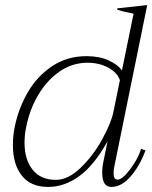

<svg xmlns="http://www.w3.org/2000/svg" viewBox="-20 -729 602 759"><path d="M31 -155Q31 -195 39 -231Q54 -303 91 -366Q128 -429 187 -468Q246 -507 322 -507Q373 -507 410 -490Q447 -473 462 -450L508 -675Q470 -682 443 -691L444 -696L562 -709L433 -76Q429 -60 429 -44Q429 -19 445 -19Q464 -19 495 -60.5Q526 -102 538 -141L555 -134Q532 -72 496 -31Q460 10 420 10Q384 10 384 -47Q384 -71 391 -101L405 -170Q351 -74 292.5 -32Q234 10 170 10Q102 10 66.5 -34.5Q31 -79 31 -155ZM428 -285 454 -412Q444 -442 408 -461.5Q372 -481 326 -481Q265 -481 214.5 -445.5Q164 -410 130.5 -352.5Q97 -295 84 -229Q77 -198 77 -165Q77 -98 109 -58Q141 -18 201 -18Q249 -18 298.5 -65.5Q348 -113 383.5 -177.5Q419 -242 428 -285Z"/></svg>

Font: Trirong ExtraLight
Style: Italic
Weight: 275
Italic angle: -12°
Designer: Katatrad Team
Foundry: CadsonDemak
Version: Version 1.003